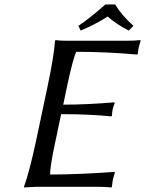

<svg xmlns="http://www.w3.org/2000/svg" viewBox="-20 -825 641 848"><path d="M488.3 -805.2Q518.6 -756.3 569.3 -710.9L548.8 -689.9Q493.2 -718.3 455.6 -752Q397.9 -715.3 335.9 -689.9L326.2 -710.9Q376 -743.7 445.3 -805.2ZM224.6 -200.2Q199.2 -81.5 201.7 -54.2Q261.2 -54.2 332 -57.1Q402.8 -60.1 444.3 -63L485.8 -65.9L487.3 -62Q481.9 -45.9 478 -28.8Q478 -27.8 474.1 0L471.2 2.9Q447.8 0 412.1 0H139.2L86.4 2.9L85.9 0Q110.4 -67.9 138.7 -200.2L190.4 -444.8Q217.8 -574.2 223.1 -645L225.6 -647.9Q242.2 -645 275.9 -645H539.1Q575.2 -645 599.6 -647.9L601.1 -645Q593.3 -617.7 592.3 -613.8Q590.3 -604 588.9 -587.9L585.9 -584Q450.2 -596.2 316.9 -596.2Q302.7 -568.4 276.4 -444.8L259.3 -362.8Q364.3 -362.8 484.4 -373L486.8 -370.1Q481 -356.4 477.5 -341.8Q474.6 -326.7 474.6 -314L471.2 -311Q375 -320.8 250 -320.8Z"/></svg>

Font: Linux Biolinum O
Style: Italic
Weight: 400
Italic angle: -12°
Designer: Philipp H. Poll
Foundry: Philipp H. Poll
Version: Version 1.1.3